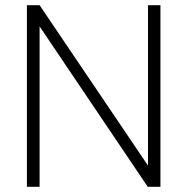

<svg xmlns="http://www.w3.org/2000/svg" viewBox="-20 -722 724 742"><path d="M133 -620V0H84V-702H133L552 -82V-702H600V0H551Z"/></svg>

Font: Freesentation 2 ExtraLight
Style: Regular
Weight: 260
Designer: glyphs from Roboto by Christian Robertson / Hangul glyphs from Noto Sans CJK(Source Han Sans) by Jang Soo-young and Kang
Foundry: PT&
Version: Version 2.001